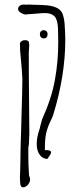

<svg xmlns="http://www.w3.org/2000/svg" viewBox="-20 -680 357 837"><path d="M140.1 -52.7Q140.1 -82 152.3 -116.7Q154.3 -123 157.2 -136.7Q162.6 -157.2 163.6 -159.7Q204.6 -250.5 219.2 -330.8Q233.9 -411.1 233.9 -496.1Q233.9 -516.1 232.9 -555.2Q231.4 -594.7 217.5 -608.9Q203.6 -623 176.3 -623Q161.6 -623 139.6 -620.6Q105.5 -617.7 99.6 -617.7Q96.7 -616.7 93.8 -616.7Q83 -616.7 70.8 -624.3Q58.6 -631.8 58.6 -641.1Q58.6 -646 62 -650.9Q65.9 -655.8 71 -658Q76.2 -660.2 84.5 -660.2Q92.8 -660.2 98.1 -659.2V-660.2L130.9 -659.2Q164.1 -658.7 185.5 -656.7Q207 -654.8 225.1 -647Q243.2 -639.2 251.5 -622.6Q254.9 -615.2 257.8 -601.8Q260.7 -588.4 261.7 -575.7Q264.6 -536.6 264.6 -506.3Q264.6 -351.1 212.4 -180.7Q209.5 -170.4 200.7 -152.8Q188 -127.4 181.6 -101.1Q175.3 -74.7 175.8 -25.4Q202.6 -26.9 202.6 -16.1Q202.6 -11.7 199.5 -6.3Q196.3 -1 192.1 4.6Q188 10.3 186 13.2Q164.6 11.2 152.3 -6.3Q140.1 -23.9 140.1 -52.7ZM66.9 91.8Q66.9 85.9 67.9 66.4Q67.9 57.6 68.8 26.4L69.8 -37.6L72.3 -120.6Q78.1 -318.8 77.6 -335Q75.7 -375 71.3 -419.4Q66.4 -463.4 66.9 -489.7Q66.9 -495.1 73.2 -500Q79.6 -504.9 86.9 -504.9Q99.6 -504.9 103.5 -500.5Q107.4 -496.1 107.4 -480.5L106.4 -466.3L105.5 -450.7Q105 -442.4 105.7 -358.2Q106.4 -273.9 106.9 -210L107.9 -96.2Q107.9 -83 106.4 -64L106 -53.7Q106 -50.3 105 -44.9Q104 -39.6 103.5 -36.6V0Q103.5 38.1 105.5 64Q106.9 82.5 106.4 83.5Q111.3 96.7 111.3 102.5Q110.8 115.2 101.1 126Q91.3 136.7 80.6 136.7Q72.8 136.7 69.8 127.7Q66.9 118.7 66.9 91.8ZM187.5 -530.8Q187.5 -522.5 183.1 -517.6Q178.7 -512.7 170.9 -512.7Q163.1 -512.7 158.4 -517.6Q153.8 -522.5 153.8 -530.8Q153.8 -538.6 158.4 -543.5Q163.1 -548.3 170.9 -548.3Q178.2 -548.3 182.9 -543.5Q187.5 -538.6 187.5 -530.8Z"/></svg>

Font: Amatica SC
Style: Regular
Weight: 400
Designer: Vernon Adams, Ben Nathan
Foundry: newtypography
Version: Version 2.001